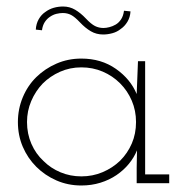

<svg xmlns="http://www.w3.org/2000/svg" viewBox="-20 -563 575 590"><path d="M500 0H400V-47Q400 -61 400.5 -74Q401 -87 401 -101Q392 -79 376 -59.5Q360 -40 338 -25Q316 -10 288.5 -1.5Q261 7 230 7Q189 7 153.5 -8.5Q118 -24 91.5 -50.5Q65 -77 50 -112Q35 -147 35 -188Q35 -228 50 -264Q65 -300 91.5 -326Q118 -352 153.5 -367.5Q189 -383 230 -383Q291 -383 336 -351.5Q381 -320 400 -274Q401 -299 402 -324Q403 -349 404 -375H426V-27H500ZM230 -356Q195 -356 164.5 -342.5Q134 -329 111 -306Q89 -283 76 -252.5Q63 -222 63 -188Q63 -152 76.5 -121Q90 -90 114 -68Q136 -46 166 -33.5Q196 -21 230 -21Q265 -21 295.5 -34Q326 -47 349 -69Q372 -92 385 -122Q398 -152 398 -188Q398 -223 385 -253.5Q372 -284 349 -307Q326 -330 295.5 -343Q265 -356 230 -356ZM351 -474Q340 -465 325.5 -461Q311 -457 297 -457Q276 -457 259 -467Q242 -477 226 -494Q210 -511 198.5 -517Q187 -523 173 -523Q164 -523 153.5 -520.5Q143 -518 133 -511Q124 -505 117.5 -495Q111 -485 109 -470L90 -472Q91 -490 99 -504Q107 -518 119 -526Q131 -535 145 -539Q159 -543 174 -543Q194 -543 211 -533Q228 -523 244 -506Q260 -489 272 -483Q284 -477 298 -477Q306 -477 316 -479.5Q326 -482 335.5 -487.5Q345 -493 352 -503.5Q359 -514 361 -530L381 -528Q380 -510 371.5 -496Q363 -482 351 -474Z"/></svg>

Font: Josefin Slab Light
Style: Regular
Weight: 300
Designer: Santiago Orozco
Foundry: Typemade
Version: Version 2.000